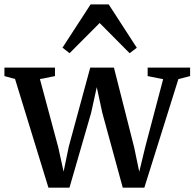

<svg xmlns="http://www.w3.org/2000/svg" viewBox="-27 -843 880 868"><path d="M-7 -499V-537.5H221.5V-499L153.5 -485.5L236.5 -176.5L260.5 -67L284 -180.5L381 -537.5H488L579.5 -177L602.5 -66.5L630 -180L710.5 -485L640.5 -499V-537.5H832.5V-499L779.5 -485.5L625.5 5.5H528L435.5 -333L410.5 -449L385 -333L287 5.5H192L41 -486ZM287.5 -602.5 255.5 -627.5 382.5 -823H464.5L591.5 -627L559 -602.5L423.5 -739Z"/></svg>

Font: Merriweather 60pt Medium
Style: Regular
Weight: 500
Version: Version 2.100